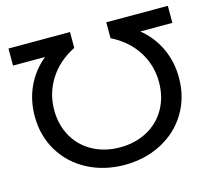

<svg xmlns="http://www.w3.org/2000/svg" viewBox="-102 -823 1058 954"><g transform="rotate(-15 427.5 -346.0)"><path d="M837.4 -612.3H672.4Q733 -563.3 765.8 -493.4Q798.6 -423.4 798.6 -340.6Q798.6 -239.7 750.3 -160.1Q702 -80.4 617 -36.1Q532 8.1 427.6 8.1Q323.1 8.1 238.1 -36.1Q153.1 -80.4 104.9 -160.1Q56.6 -239.7 56.6 -340.6Q56.6 -423.4 89.4 -493.4Q122.1 -563.3 182.7 -612.3H17.7V-700H334.3V-618.4Q249.1 -575.6 203.6 -503.6Q158 -431.6 158 -345.7Q158 -268.9 192.2 -208.6Q226.4 -148.4 288.1 -115.2Q349.7 -82 427.6 -82Q505.4 -82 567.1 -115.2Q628.7 -148.4 662.9 -208.6Q697.1 -268.9 697.1 -345.7Q697.1 -432.4 651.6 -504Q606 -575.6 520.9 -618.4V-700H837.4Z"/></g></svg>

Font: iiserrat Thin
Style: Regular
Weight: 100
Designer: Akira Ohta
Foundry: Akira Ohta
Version: Version 1.200;Glyphs 3.3.1 (3343)